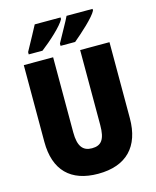

<svg xmlns="http://www.w3.org/2000/svg" viewBox="-135 -1018 909 1119"><g transform="rotate(-15 319.5 -458.5)"><path d="M533 -917V-927H376C362 -896 330 -843 297 -781V-767H385C432 -806 515 -880 533 -917ZM340 -917V-927H184C169 -897 139 -844 105 -781V-767H188C243 -809 321 -879 340 -917ZM578 -255V-714H401V-262C401 -175 377 -143 320 -143C266 -143 238 -176 238 -261V-714H61V-251C61 -79 152 10 317 10C488 10 578 -85 578 -255Z"/></g></svg>

Font: Noto Sans Thai Looped Condensed Black
Style: Regular
Weight: 900
Width: 3
Designer: Sasikarn Vongin, Ben Mitchell
Foundry: The Fontpad Ltd
Version: Version 1.001